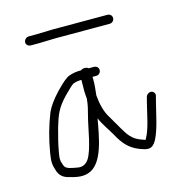

<svg xmlns="http://www.w3.org/2000/svg" viewBox="-96 -722 779 808"><g transform="rotate(-15 294.0 -318.0)"><path d="M332.8 -435H307.8C301.1 -442.1 282.5 -442.3 274.8 -435C252.4 -435 238.6 -432.7 220.3 -426C208.1 -421.3 188.2 -404.7 160.7 -376C133.2 -346.7 114.5 -320.7 104.6 -298C83.9 -245.7 68.6 -191.1 58.9 -132C52.7 -92.9 54.2 -82.1 63.8 -53C70.1 -34.3 83.2 -22 102.8 -16C130.5 -8.4 160.8 1.8 192.5 -9C259.1 -30.8 275.1 -143.8 289.6 -222C302.1 -192 325.5 -160.2 339.1 -136C360.8 -95.5 384.6 -68.1 426.7 -52C457.8 -40.7 478 -33.5 498.7 -70C521.1 -113.9 531.5 -174 544.8 -225L551 -249C552.6 -253.7 552 -258.3 549.3 -263C540.2 -278.4 518.1 -271.3 513.4 -256L507.2 -232C495.2 -186.3 486.1 -126.9 464.6 -88C463.2 -86 462.1 -84 461.3 -82C455.4 -84 448.9 -86.3 441.7 -89C407.4 -101.7 391.7 -123.6 373.2 -156C362.8 -174 351.2 -194 338.3 -216C321.6 -242.3 313.1 -276.4 309.6 -316L309.7 -318C312.2 -340 313.7 -356 314.2 -366C314.7 -375.3 314.8 -383.7 314.5 -391C314.6 -392.3 314.3 -394 313.8 -396H330.8C341.3 -396 350.2 -404.4 350.7 -415C351.3 -425.6 343.4 -435 330.8 -435ZM265.7 -396 265.2 -348C265.4 -338.7 266.1 -327.3 267.4 -314C264.3 -279.5 260 -271.5 253.7 -244C240 -194 229.1 -102.6 202.3 -63C190.7 -48 176.1 -38.8 152.3 -44C133.7 -47.9 105.4 -50.1 99.5 -67C90.8 -91 89.9 -95.5 95.7 -128C102.2 -166 109.3 -189.3 118.8 -226C135.2 -281.9 144.8 -306.2 186.3 -350C208.9 -373.3 223.6 -386.7 230.4 -390C237.9 -392.7 244.6 -394.3 250.7 -395C255.3 -395 260.3 -395.3 265.7 -396ZM98.9 -591H129.9C159.7 -591 203.2 -594.1 236 -593H442C452.6 -593 461.5 -601.4 462 -612C462.6 -622.6 454.7 -632 442 -632H237C203.3 -633.1 160.3 -630 129.9 -630H98.9C88.4 -630 78.4 -620.6 77.9 -610C77.3 -599.4 86.3 -591 98.9 -591Z"/></g></svg>

Font: Just Breathe
Style: Obl1
Weight: 400
Foundry: Cannot Into Space Fonts
Version: Version 0.72